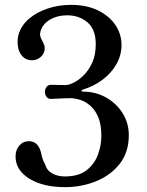

<svg xmlns="http://www.w3.org/2000/svg" viewBox="-20 -758 604 790"><path d="M248 12Q157 12 100.5 -23Q44 -58 44 -114Q44 -141 59.5 -159Q75 -177 99 -177Q139 -177 150 -125Q152 -114 156 -102.5Q160 -91 166 -81Q173 -56 195.5 -44Q218 -32 247 -32Q303 -32 335.5 -57Q368 -82 382.5 -120.5Q397 -159 397 -199Q397 -247 383.5 -277.5Q370 -308 350 -324.5Q330 -341 308.5 -347.5Q287 -354 271 -354Q250 -354 224 -352.5Q198 -351 189 -351Q178 -351 171.5 -359.5Q165 -368 165 -380Q165 -392 171.5 -400.5Q178 -409 190 -409Q201 -409 218.5 -408.5Q236 -408 251 -408Q263 -408 283.5 -418Q304 -428 325 -449Q346 -470 360 -501.5Q374 -533 374 -576Q374 -637 340 -666Q306 -695 256 -695Q216 -695 186 -677.5Q156 -660 147 -630Q143 -616 146.5 -606.5Q150 -597 155 -588Q158 -582 161 -575Q164 -568 164 -560Q164 -538 148 -524Q132 -510 111 -510Q88 -510 73 -525.5Q58 -541 54 -565.5Q50 -590 56 -615Q67 -653 99 -680.5Q131 -708 176.5 -723Q222 -738 272 -738Q336 -738 382.5 -715.5Q429 -693 454.5 -655.5Q480 -618 480 -573Q480 -531 459 -494Q438 -457 402 -430Q366 -403 320 -389Q316 -388 315.5 -384.5Q315 -381 321 -381Q374 -381 417 -356.5Q460 -332 485 -291.5Q510 -251 510 -202Q510 -132 473 -84.5Q436 -37 376 -12.5Q316 12 248 12Z"/></svg>

Font: Zen Old Mincho SemiBold
Style: Regular
Weight: 600
Version: Version 1.500